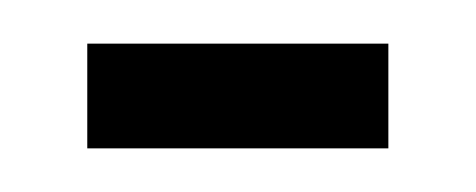

<svg xmlns="http://www.w3.org/2000/svg" viewBox="-20 -663 218 88"><path d="M20 -595V-643H158V-595Z"/></svg>

Font: Bricolage Grotesque 96pt Condensed ExtraLight
Style: Regular
Weight: 200
Width: 3
Designer: Mathieu Triay
Foundry: Atelier Triay
Version: Version 1.001; ttfautohint (v1.8.4.7-5d5b);gftools[0.9.33.de